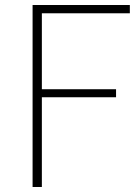

<svg xmlns="http://www.w3.org/2000/svg" viewBox="-20 -746 558 766"><path d="M498 -726H110V0H147V-358H443V-390H147V-693H498Z"/></svg>

Font: Spoqa Han Sans Neo Thin
Style: Regular
Weight: 100
Designer: [Spoqa Han Sans Neo] Dong-huui Kim  Younghwa Kang  Yujin Lee  [Noto Sans] Ryoko NISHIZUKA  (kana & ideographs); Paul D. 
Foundry: Spoqa (http://www.spoqa-han-sans.com)
Version: Version 1.100;hotconv 1.0.109;makeotfexe 2.5.65596